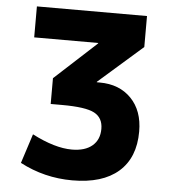

<svg xmlns="http://www.w3.org/2000/svg" viewBox="-53 -568 745 846"><g transform="rotate(5 319.5 -145.0)"><path d="M76 -520H563V-383L368 -212V-210H381Q468 -210 520.5 -156Q573 -102 573 -10Q573 106 502 168Q431 230 298 230Q174 230 66 173L108 43Q209 95 284 95Q342 95 374 68Q406 41 406 -7Q406 -56 367.5 -76.5Q329 -97 224 -97H174V-211L359 -381V-383H76Z"/></g></svg>

Font: Mplus 1p ExtraBold
Style: Regular
Weight: 800
Version: Version 1.061